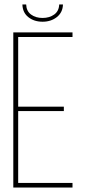

<svg xmlns="http://www.w3.org/2000/svg" viewBox="-20 -846 385 866"><path d="M247 -826H264Q263 -790 236.5 -769Q210 -748 172 -748Q134 -748 108 -768.5Q82 -789 81 -826H98Q99 -796 120 -780.5Q141 -765 172 -765Q203 -765 224.5 -780.5Q246 -796 247 -826ZM62 -365H268V-345H62V-21H307V0H40V-700H307V-679H62Z"/></svg>

Font: Bebas Neue Light
Style: Regular
Weight: 300
Designer: Ryoichi Tsunekawa
Foundry: Ryoichi Tsunekawa
Version: Version 001.003; ttfautohint (v1.5.65-e2d9)